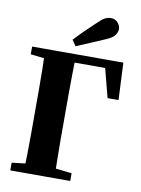

<svg xmlns="http://www.w3.org/2000/svg" viewBox="-95 -939 738 1003"><g transform="rotate(10 274.0 -437.5)"><path d="M101 0Q103 -46 104 -97.5Q105 -149 105 -201Q105 -253 105 -301V-350Q105 -401 105 -454.5Q105 -508 104 -559.5Q103 -611 101 -657H265Q264 -612 263 -560Q262 -508 262 -455Q262 -402 262 -350V-301Q262 -254 262 -202Q262 -150 263 -98.5Q264 -47 265 0ZM177 -613V-657H515L524 -460H466L416 -652L474 -613ZM31 0V-41L160 -56H215L349 -41V0ZM31 -616V-657H197V-601H160ZM233 -729Q257 -755 283 -780.5Q309 -806 340 -835Q363 -858 378.5 -866.5Q394 -875 411 -875Q434 -875 448 -859Q462 -843 462 -825Q462 -811 451.5 -794.5Q441 -778 407 -763Q371 -747 333.5 -731.5Q296 -716 254 -698Z"/></g></svg>

Font: Source Serif 4 36pt
Style: Bold
Weight: 700
Designer: Frank Grießhammer
Foundry: Adobe Systems Incorporated
Version: Version 4.004;hotconv 1.0.116;makeotfexe 2.5.65601